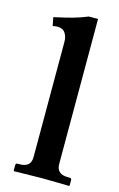

<svg xmlns="http://www.w3.org/2000/svg" viewBox="-110 -746 494 795"><g transform="rotate(15 136.5 -348.5)"><path d="M98.1 -570.3Q98.1 -592.8 87.6 -608.2Q77.1 -623.5 53.2 -623.5Q44.4 -623.5 34.2 -621.1L26.9 -657.2Q81.1 -668.9 109.1 -677Q137.2 -685.1 168.9 -697.8H208V-76.2Q208 -32.7 256.8 -32.7H264.6Q272.9 -32.7 272.9 -24.4V-1L271 1L223.6 0Q175.8 -1 151.4 -1L35.2 1L33.2 -1V-24.4Q33.2 -32.7 41 -32.7H50.3Q98.1 -32.7 98.1 -76.2Z"/></g></svg>

Font: LL2
Style: Bold
Weight: 700
Designer: Philipp H. Poll
Foundry: Philipp H. Poll
Version: Version 2.7.x